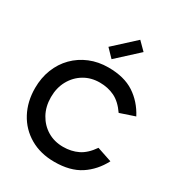

<svg xmlns="http://www.w3.org/2000/svg" viewBox="-220 -1087 1145 1238"><g transform="rotate(30 352.5 -468.5)"><path d="M372 11Q268 11 190 -34.5Q112 -80 69.5 -159.5Q27 -239 27 -340Q27 -416 52.5 -480.5Q78 -545 124.5 -592Q171 -639 234 -665Q297 -691 372 -691Q489 -691 564 -642Q639 -593 684 -507L574 -470Q532 -531 482.5 -555Q433 -579 372 -579Q307 -579 256 -548.5Q205 -518 175 -464Q145 -410 145 -340Q145 -270 175 -216Q205 -162 256 -131.5Q307 -101 372 -101Q433 -101 482.5 -125Q532 -149 574 -210L684 -173Q639 -87 564 -38Q489 11 372 11ZM361 -747 304 -806 459 -948 517 -890Z"/></g></svg>

Font: Gabarito Medium
Style: Regular
Weight: 500
Designer: Leandro Assis / Alvaro Franca / Felipe Casaprima
Foundry: Naipe Foundry
Version: Version 1.000